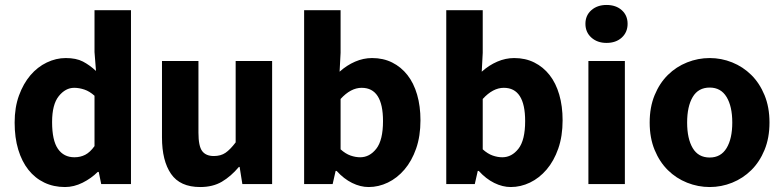

<svg xmlns="http://www.w3.org/2000/svg" viewBox="-20 -742 3158 774"><path d="M242 12Q196 12 158.5 -6Q121 -24 94.5 -57.5Q68 -91 53.5 -139Q39 -187 39 -248Q39 -309 56.5 -357Q74 -405 102.5 -438.5Q131 -472 168.5 -490Q206 -508 245 -508Q287 -508 314 -494Q341 -480 367 -456L361 -532V-701H508V0H388L378 -49H374Q348 -23 313 -5.5Q278 12 242 12ZM280 -108Q304 -108 323.5 -118Q343 -128 361 -153V-356Q341 -374 320 -381Q299 -388 279 -388Q244 -388 217 -354.5Q190 -321 190 -250Q190 -176 213.5 -142Q237 -108 280 -108Z M787 12Q706 12 669.5 -41Q633 -94 633 -188V-496H780V-207Q780 -153 795 -133Q810 -113 842 -113Q870 -113 889 -126Q908 -139 930 -168V-496H1077V0H957L946 -69H943Q911 -31 874.5 -9.5Q838 12 787 12Z M1466 12Q1433 12 1399.5 -4.5Q1366 -21 1337 -53H1333L1321 0H1206V-701H1353V-529L1349 -453Q1378 -479 1411.5 -493.5Q1445 -508 1480 -508Q1525 -508 1561 -490Q1597 -472 1622.5 -439.5Q1648 -407 1661.5 -360.5Q1675 -314 1675 -257Q1675 -193 1657.5 -143Q1640 -93 1610.5 -58.5Q1581 -24 1543.5 -6Q1506 12 1466 12ZM1432 -108Q1470 -108 1497 -142.5Q1524 -177 1524 -254Q1524 -388 1438 -388Q1394 -388 1353 -343V-140Q1373 -122 1393 -115Q1413 -108 1432 -108Z M2039 12Q2006 12 1972.5 -4.5Q1939 -21 1910 -53H1906L1894 0H1779V-701H1926V-529L1922 -453Q1951 -479 1984.5 -493.5Q2018 -508 2053 -508Q2098 -508 2134 -490Q2170 -472 2195.5 -439.5Q2221 -407 2234.5 -360.5Q2248 -314 2248 -257Q2248 -193 2230.5 -143Q2213 -93 2183.5 -58.5Q2154 -24 2116.5 -6Q2079 12 2039 12ZM2005 -108Q2043 -108 2070 -142.5Q2097 -177 2097 -254Q2097 -388 2011 -388Q1967 -388 1926 -343V-140Q1946 -122 1966 -115Q1986 -108 2005 -108Z M2352 0V-496H2499V0ZM2425 -569Q2388 -569 2364 -590.5Q2340 -612 2340 -646Q2340 -680 2364 -701Q2388 -722 2425 -722Q2463 -722 2486.5 -701Q2510 -680 2510 -646Q2510 -612 2486.5 -590.5Q2463 -569 2425 -569Z M2841 12Q2794 12 2750 -5.5Q2706 -23 2672.5 -56Q2639 -89 2619 -137.5Q2599 -186 2599 -248Q2599 -310 2619 -358.5Q2639 -407 2672.5 -440Q2706 -473 2750 -490.5Q2794 -508 2841 -508Q2888 -508 2931.5 -490.5Q2975 -473 3008.5 -440Q3042 -407 3062 -358.5Q3082 -310 3082 -248Q3082 -186 3062 -137.5Q3042 -89 3008.5 -56Q2975 -23 2931.5 -5.5Q2888 12 2841 12ZM2841 -107Q2886 -107 2909 -145Q2932 -183 2932 -248Q2932 -313 2909 -351Q2886 -389 2841 -389Q2795 -389 2772.5 -351Q2750 -313 2750 -248Q2750 -183 2772.5 -145Q2795 -107 2841 -107Z"/></svg>

Font: hySource Sans Pro
Style: Bold
Weight: 700
Designer: Paul D. Hunt
Foundry: Adobe Systems Incorporated
Version: Version 2.021;PS 2.000;hotconv 1.0.86;makeotf.lib2.5.63406